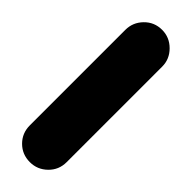

<svg xmlns="http://www.w3.org/2000/svg" viewBox="-172 -466 472 472"><g transform="rotate(45 64.0 -230.0)"><path d="M0 -64H128V-396H0ZM64 -128Q37 -128 18.5 -109Q0 -90 0 -64Q0 -37 18.5 -18.5Q37 0 64 0Q90 0 109 -18.5Q128 -37 128 -64Q128 -90 109 -109Q90 -128 64 -128ZM64 -460Q37 -460 18.5 -441Q0 -422 0 -396Q0 -369 18.5 -350.5Q37 -332 64 -332Q90 -332 109 -350.5Q128 -369 128 -396Q128 -422 109 -441Q90 -460 64 -460Z"/></g></svg>

Font: Wavefont
Style: Bold
Weight: 700
Version: Version 3.004;gftools[0.9.33]